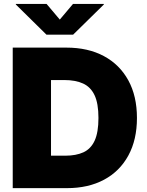

<svg xmlns="http://www.w3.org/2000/svg" viewBox="-20 -974 761 994"><path d="M326.7 0H127.4V-168H318.8Q373.5 -168 411.9 -185.5Q450.2 -203.1 470 -245.8Q489.7 -288.6 489.7 -363.3Q489.7 -438.5 469.5 -481.2Q449.2 -523.9 409.9 -541.7Q370.6 -559.6 313 -559.6H124.5V-727.5H323.7Q436 -727.5 517.8 -683.6Q599.6 -639.6 644.3 -558.1Q689 -476.6 689 -363.3Q689 -250.5 644.5 -168.9Q600.1 -87.4 518.8 -43.7Q437.5 0 326.7 0ZM244.1 -727.5V0H45.9V-727.5ZM221.2 -953.6 289.6 -872.6 357.9 -953.6H517.6V-950.7L358.4 -794.4H220.7L62 -950.7V-953.6Z"/></svg>

Font: Inter 16pt Black
Style: Regular
Weight: 900
Version: Version 4.001;git-66647c0bb